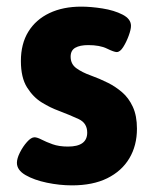

<svg xmlns="http://www.w3.org/2000/svg" viewBox="-20 -551 453 579"><path d="M225 -531Q254 -531 289 -525.5Q324 -520 349.5 -507Q375 -494 375 -473Q375 -462 368 -443Q361 -424 351.5 -409Q342 -394 332 -394Q324 -394 302.5 -404.5Q281 -415 246 -415Q221 -415 207 -407Q193 -399 193 -380Q193 -358 210 -345.5Q227 -333 253.5 -323.5Q280 -314 306 -301Q328 -290 348 -273Q368 -256 380.5 -229Q393 -202 393 -163Q393 -112 370 -73.5Q347 -35 303.5 -13.5Q260 8 197 8Q160 8 121.5 0Q83 -8 57 -23Q31 -38 31 -60Q31 -73 40 -91Q49 -109 61.5 -123Q74 -137 84 -137Q92 -137 105.5 -130Q119 -123 138.5 -116Q158 -109 185 -109Q243 -109 243 -151Q243 -180 217 -192Q191 -204 157 -217Q132 -226 106 -242Q80 -258 61.5 -287.5Q43 -317 43 -367Q43 -419 65.5 -455.5Q88 -492 129 -511.5Q170 -531 225 -531Z"/></svg>

Font: Asap VF Beta
Style: Regular
Weight: 400
Designer: Pablo Cosgaya
Foundry: Pablo Cosgaya
Version: Version 1.007